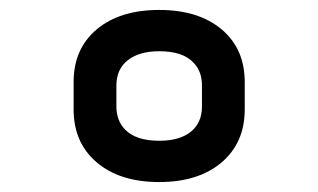

<svg xmlns="http://www.w3.org/2000/svg" viewBox="-20 -730 640 386"><path d="M300 -710Q379 -710 425.5 -671Q472 -632 472 -565V-510Q472 -443 425.5 -403.5Q379 -364 300 -364Q221 -364 174.5 -403.5Q128 -443 128 -510V-565Q128 -632 174.5 -671Q221 -710 300 -710ZM300 -447Q341 -447 363.5 -465Q386 -483 386 -516V-558Q386 -587 369 -604Q348 -627 300 -627Q260 -627 237 -609Q214 -591 214 -558V-516Q214 -487 232 -469Q254 -447 300 -447Z"/></svg>

Font: Recursive Sn Lnr St SmB
Style: Regular
Weight: 600
Version: Version 1.079;hotconv 1.0.112;makeotfexe 2.5.65598; ttfautoh